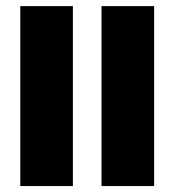

<svg xmlns="http://www.w3.org/2000/svg" viewBox="-20 -624 585 644"><path d="M48 -225V-603.5H224.5V-225ZM48 0V-273H224.5V0ZM320.5 -225V-603.5H497V-225ZM320.5 0V-273H497V0Z"/></svg>

Font: Anek Gujarati ExtraBold
Style: Regular
Weight: 800
Version: Version 1.003